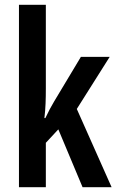

<svg xmlns="http://www.w3.org/2000/svg" viewBox="-20 -780 485 800"><path d="M171 -412V-760H59V0H171V-185L223 -241L324 0H445L300 -326L437 -543H317L206 -358C194 -338 181 -314 169 -288H165C170 -328 171 -369 171 -412Z"/></svg>

Font: Noto Sans Armenian ExtraCondensed SemiBold
Style: Regular
Weight: 600
Width: 2
Designer: Monotype Design Team
Foundry: Monotype Imaging Inc.
Version: Version 2.008